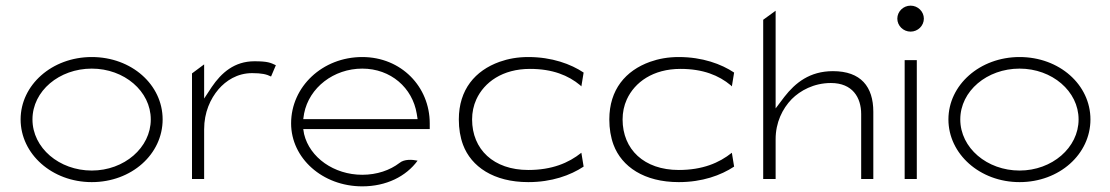

<svg xmlns="http://www.w3.org/2000/svg" viewBox="-20 -664 3930 680"><path d="M53 -241C53 -119 164 -19 305 -19C446 -19 556 -118 556 -241C556 -364 446 -462 305 -462C164 -462 53 -363 53 -241ZM95 -241C95 -342 190 -421 305 -421C420 -421 514 -341 514 -241C514 -141 420 -60 305 -60C190 -60 95 -140 95 -241Z M660 -30H703V-206C703 -266 725 -314 754 -348C780 -378 820 -405 873 -405C907 -405 924 -401 940 -393L957 -433C938 -442 928 -447 881 -447C810 -447 764 -406 730 -356L703 -315V-436L660 -404Z M1011 -227C1011 -104 1122 -4 1263 -4C1348 -4 1418 -39 1459 -95C1440 -99 1412 -101 1395 -87C1361 -61 1315 -45 1263 -45C1163 -45 1077 -106 1057 -189L1054 -207H1502V-227C1502 -357 1401 -462 1263 -462C1122 -462 1011 -357 1011 -227ZM1054 -242 1057 -262C1075 -354 1162 -421 1263 -421C1364 -421 1441 -353 1456 -261L1459 -242Z M1605 -241C1605 -208 1610 -178 1620 -151C1649 -74 1728 -19 1851 -19C1934 -19 2000 -43 2047 -74L2039 -123C1994 -87 1935 -62 1851 -62C1728 -62 1652 -135 1652 -241C1652 -266 1657 -290 1667 -312C1695 -373 1760 -420 1857 -420C1937 -420 1993 -397 2035 -362L2039 -358L2047 -407C2002 -437 1935 -462 1851 -462C1813 -462 1780 -456 1749 -445C1663 -414 1605 -347 1605 -241Z M2138 -241C2138 -208 2143 -178 2153 -151C2182 -74 2261 -19 2384 -19C2467 -19 2533 -43 2580 -74L2572 -123C2527 -87 2468 -62 2384 -62C2261 -62 2185 -135 2185 -241C2185 -266 2190 -290 2200 -312C2228 -373 2293 -420 2390 -420C2470 -420 2526 -397 2568 -362L2572 -358L2580 -407C2535 -437 2468 -462 2384 -462C2346 -462 2313 -456 2282 -445C2196 -414 2138 -347 2138 -241Z M2683 -30H2727V-171C2727 -230 2751 -279 2784 -313C2814 -343 2862 -370 2923 -370C2999 -370 3030 -319 3030 -260V-30H3073V-268C3073 -357 3029 -412 2930 -412C2848 -412 2797 -371 2758 -321L2727 -280V-626L2683 -594Z M3158 -598C3158 -573 3179 -552 3205 -552C3231 -552 3252 -573 3252 -598C3252 -623 3231 -644 3205 -644C3179 -644 3158 -623 3158 -598ZM3184 -30H3227V-451H3184Z M3339 -241C3339 -119 3450 -19 3591 -19C3732 -19 3842 -118 3842 -241C3842 -364 3732 -462 3591 -462C3450 -462 3339 -363 3339 -241ZM3381 -241C3381 -342 3476 -421 3591 -421C3706 -421 3800 -341 3800 -241C3800 -141 3706 -60 3591 -60C3476 -60 3381 -140 3381 -241Z"/></svg>

Font: Charger Sport
Style: HLExt
Weight: 100
Designer: Jasper
Foundry: Cannot Into Space Fonts
Version: Version 1.1